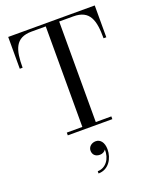

<svg xmlns="http://www.w3.org/2000/svg" viewBox="-186 -859 1046 1276"><g transform="rotate(-20 337.0 -221.0)"><path d="M179.5 -19.5V0H494.5V-19.5H384.5V-730.5H484.5C601.5 -730.5 623.5 -652 623.5 -525H643V-750H31V-525H51C51 -652 72.5 -730.5 189.5 -730.5H289.5V-19.5ZM286.5 147.5C286.5 173.5 302.5 194.5 337 194.5C356.5 194.5 371.5 184 378.5 172.5C382 237 342.5 292 285 292V308C357 308 396 241.5 396 177.5C396 127 371.5 100 340 100C309.5 100 286.5 121 286.5 147.5Z"/></g></svg>

Font: Bodoni* 11
Style: Regular
Weight: 400
Version: Version 2.3